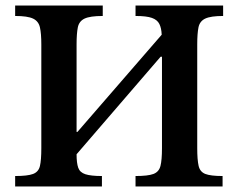

<svg xmlns="http://www.w3.org/2000/svg" viewBox="-20 -677 865 697"><path d="M350 0H35V-38Q80 -38 100 -45.5Q120 -53 125 -74.5Q130 -96 130 -139V-516Q130 -555 125 -577.5Q120 -600 100 -609.5Q80 -619 35 -619V-657H353V-619Q307 -619 287 -609.5Q267 -600 262.5 -577.5Q258 -555 258 -516V-198H261L567 -551Q566 -575 558.5 -590Q551 -605 531.5 -612Q512 -619 472 -619V-657H790V-619Q745 -619 725 -609.5Q705 -600 700.5 -577.5Q696 -555 696 -516V-139Q696 -97 701 -75Q706 -53 725.5 -45.5Q745 -38 788 -38V0H472V-38Q517 -38 537 -45.5Q557 -53 562.5 -74.5Q568 -96 568 -139V-471H563L258 -117Q258 -85 264 -68Q270 -51 290 -44.5Q310 -38 350 -38Z"/></svg>

Font: STIX Two Text SemiBold
Style: Regular
Weight: 600
Designer: Ross Mills, John Hudson & Paul Hanslow, Tiro Typeworks Ltd; with prior portions MicroPress Inc., and Coen Hoffman.
Foundry: Tiro Typeworks Ltd
Version: Version 2.13 b171